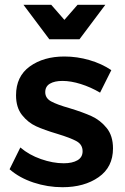

<svg xmlns="http://www.w3.org/2000/svg" viewBox="-20 -777 522 802"><path d="M241 -439Q208 -439 188.5 -427.5Q169 -416 169 -392Q169 -367 193.5 -353.5Q218 -340 271 -325Q327 -308 363 -291.5Q399 -275 425.5 -242.5Q452 -210 452 -157Q452 -79 392 -37Q332 5 241 5Q179 5 120 -14.5Q61 -34 20 -70L65 -161Q101 -130 151 -112.5Q201 -95 246 -95Q282 -95 303.5 -107.5Q325 -120 325 -145Q325 -173 300 -187Q275 -201 219 -218Q165 -234 131 -249.5Q97 -265 72 -296.5Q47 -328 47 -379Q47 -458 104.5 -499.5Q162 -541 249 -541Q302 -541 353.5 -526Q405 -511 445 -484L398 -390Q359 -413 317.5 -426Q276 -439 241 -439ZM304 -757H420L312 -613H186L78 -757H194L249 -694Z"/></svg>

Font: Gontserrat Medium
Style: Regular
Weight: 500
Designer: Julieta Ulanovsky
Foundry: Julieta Ulanovsky
Version: Version 6.001